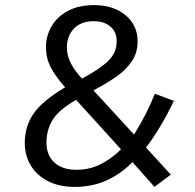

<svg xmlns="http://www.w3.org/2000/svg" viewBox="-20 -720 762 752"><path d="M519 -558Q519 -514 497 -481Q475 -448 439.5 -422.5Q404 -397 346 -366L505 -193Q558 -278 586 -353L661 -325Q611 -220 552 -142L649 -36L585 12L499 -85Q451 -37 395.5 -12.5Q340 12 272 12Q212 12 168 -10.5Q124 -33 100.5 -72Q77 -111 77 -160Q77 -225 111.5 -275Q146 -325 235 -378Q197 -421 178.5 -457Q160 -493 160 -534Q160 -579 182 -617Q204 -655 246.5 -677.5Q289 -700 348 -700Q424 -700 471.5 -660.5Q519 -621 519 -558ZM242 -534Q242 -503 256.5 -474Q271 -445 301 -412Q372 -450 404.5 -482Q437 -514 437 -558Q437 -595 412.5 -616Q388 -637 348 -637Q297 -637 269.5 -608Q242 -579 242 -534ZM162 -162Q162 -112 193 -83.5Q224 -55 279 -55Q329 -55 371.5 -75.5Q414 -96 454 -135L278 -329Q209 -289 185.5 -249.5Q162 -210 162 -162Z"/></svg>

Font: FiraGO Book
Style: Italic
Weight: 350
Italic angle: -8°
Designer: bBox Type GmbH
Foundry: bBox Type GmbH
Version: Version 1.001